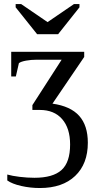

<svg xmlns="http://www.w3.org/2000/svg" viewBox="-20 -716 484 952"><path d="M177.7 216.3Q130.4 216.3 85.2 206.1Q40 195.8 16.1 178.7V149.4Q39.6 156.2 77.6 160.9Q115.7 165.5 150.9 165.5Q242.2 165.5 284.9 127.2Q327.6 88.9 327.6 0.5Q327.6 -80.1 288.1 -125.5Q248.5 -170.9 177.2 -170.9H140.6V-194.8L285.6 -419.9H161.6Q134.3 -419.9 108.9 -415.3Q83.5 -410.6 73.7 -402.8L58.6 -336.9H35.6V-459H397.5V-433.6L240.2 -202.1Q329.6 -189.5 372.6 -141.6Q415.5 -93.8 415.5 -8.3Q415.5 96.7 352.5 156.5Q289.6 216.3 177.7 216.3ZM85 -695.8 215.8 -606.4 346.7 -695.8H374V-679.7L268.1 -546.4H164.1L57.6 -679.7V-695.8Z"/></svg>

Font: Tinos
Style: Regular
Weight: 400
Designer: Steve Matteson
Foundry: Monotype Imaging Inc.
Version: Version 1.23